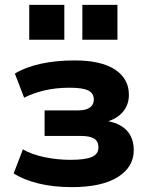

<svg xmlns="http://www.w3.org/2000/svg" viewBox="-20 -757 616 788"><path d="M275 11Q199 11 138 -4Q77 -19 36 -45L74 -144Q110 -123 162.5 -112Q215 -101 270 -101Q328 -101 356 -112.5Q384 -124 384 -152Q384 -177 366.5 -188Q349 -199 313 -199H163V-304H302Q332 -304 348.5 -315.5Q365 -327 365 -349Q365 -374 342.5 -385.5Q320 -397 265 -397Q210 -397 163 -386Q116 -375 79 -356L41 -455Q83 -481 146 -495Q209 -509 286 -509Q395 -509 452 -471.5Q509 -434 509 -368Q509 -327 484.5 -298Q460 -269 416 -257V-261Q454 -255 479 -239Q504 -223 516.5 -198.5Q529 -174 529 -141Q529 -71 463 -30Q397 11 275 11ZM318 -594V-737H462V-594ZM100 -594V-737H244V-594Z"/></svg>

Font: Nunito Sans 9pt ExtraBold
Style: Regular
Weight: 800
Version: Version 3.101;gftools[0.9.27]